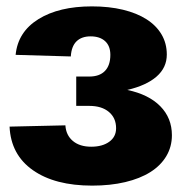

<svg xmlns="http://www.w3.org/2000/svg" viewBox="-20 -570 613 602"><path d="M269 12Q152 12 83 -36.5Q14 -85 10 -173L185 -177Q187 -146 208.5 -128Q230 -110 266 -110Q301 -110 322.5 -125.5Q344 -141 344 -168Q344 -200 321.5 -219Q299 -238 260 -238H219V-330H260Q292 -330 309 -347.5Q326 -365 326 -398Q326 -426 309.5 -441Q293 -456 264 -456Q236 -456 220 -440.5Q204 -425 202 -393L29 -398Q36 -470 100.5 -510Q165 -550 268 -550Q322 -550 365.5 -539.5Q409 -529 439.5 -509.5Q470 -490 486.5 -462Q503 -434 503 -399Q503 -358 471 -330Q439 -302 379 -288Q446 -274 482.5 -237Q519 -200 519 -146Q519 -110 501.5 -80.5Q484 -51 451.5 -30.5Q419 -10 372.5 1Q326 12 269 12Z"/></svg>

Font: Geist ExtBd
Style: Regular
Weight: 400
Designer: Basement.studio, Andrés Briganti, Mateo Zaragoza
Foundry: Basement.studio, Vercel, Andrés Briganti, Guido Ferreyra, Mateo Zaragoza
Version: Version 1.401